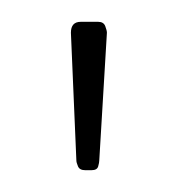

<svg xmlns="http://www.w3.org/2000/svg" viewBox="-20 -474 157 176"><path d="M71 -327Q71 -325 70 -321.5Q69 -318 64 -318H58Q53 -318 51.5 -321.5Q50 -325 50 -327L45 -444Q45 -454 54 -454H70Q75 -454 76.5 -450Q78 -446 78 -444Z"/></svg>

Font: Chathura Thin
Style: Regular
Weight: 250
Designer: Appaji Ambarisha Darbha
Foundry: Aditya Fonts
Version: Version 1.001 2016